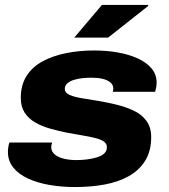

<svg xmlns="http://www.w3.org/2000/svg" viewBox="-20 -744 685 776"><path d="M283 12Q229 12 180 3.5Q131 -5 93 -22.5Q55 -40 33.5 -67Q12 -94 12 -130Q12 -139 13.5 -149Q15 -159 18 -168H191Q189 -163 188 -158.5Q187 -154 187 -150Q187 -132 201 -120Q215 -108 238.5 -102.5Q262 -97 290 -97Q309 -97 330 -99.5Q351 -102 370 -107.5Q389 -113 400.5 -123Q412 -133 412 -149Q412 -164 399 -172.5Q386 -181 363.5 -186.5Q341 -192 311.5 -197Q282 -202 249 -208Q215 -215 181.5 -224.5Q148 -234 121.5 -249.5Q95 -265 79.5 -289Q64 -313 64 -348Q64 -400 87 -436.5Q110 -473 151 -495.5Q192 -518 246 -529Q300 -540 361 -540Q411 -540 456 -532Q501 -524 536.5 -508Q572 -492 592.5 -467.5Q613 -443 613 -410Q613 -400 611 -389.5Q609 -379 607 -373H436Q437 -378 437.5 -381Q438 -384 438 -386Q438 -401 426 -411Q414 -421 394.5 -425.5Q375 -430 351 -430Q336 -430 317.5 -428.5Q299 -427 281.5 -422Q264 -417 253 -408Q242 -399 242 -385Q242 -369 261 -360.5Q280 -352 311 -347Q342 -342 378 -336Q414 -330 451 -321Q488 -312 520 -297Q552 -282 571.5 -256Q591 -230 591 -190Q591 -133 566.5 -94Q542 -55 499.5 -31.5Q457 -8 401.5 2Q346 12 283 12ZM280 -592 392 -724H579V-720L417 -592Z"/></svg>

Font: Archivo SemiExpanded ExtraBold
Style: Italic
Weight: 800
Width: 6
Italic angle: -10°
Designer: Hector Gatti
Foundry: Omnibus-Type
Version: Version 2.001